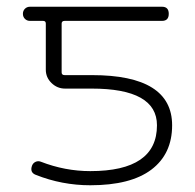

<svg xmlns="http://www.w3.org/2000/svg" viewBox="-20 -540 579 570"><path d="M69 -478Q60 -478 54 -484Q48 -490 48 -499Q48 -508 54 -514Q60 -520 69 -520H461Q481 -520 481 -499Q481 -478 461 -478H172Q163 -478 163 -470V-325Q163 -317 172 -317H253Q491 -317 491 -168Q491 -83 429.5 -36.5Q368 10 248 10Q164 10 86 -21Q68 -28 75 -48Q78 -56 85.5 -59.5Q93 -63 101 -60Q173 -32 248 -32Q446 -32 446 -168Q446 -277 252 -277H173Q150 -277 133 -293.5Q116 -310 116 -333V-470Q116 -478 108 -478Z"/></svg>

Font: Rounded Mplus 1c Light
Style: Regular
Weight: 300
Version: Version 1.059.20150529